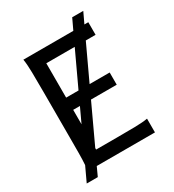

<svg xmlns="http://www.w3.org/2000/svg" viewBox="-199 -894 963 1063"><g transform="rotate(-30 283.0 -362.5)"><path d="M178.2 -242.2 221.2 -334.5H178.2ZM257.3 -412.6 359.9 -632.3H178.2V-412.6ZM500.5 -781.2 468.3 -712.9H493.2V-632.3H430.7L328.1 -412.6H456.5V-334.5H292L178.2 -90.3V-80.6H307.1Q379.9 -80.6 429.2 -81.5Q478.5 -82.5 507.8 -87.9V0H135.7L109.9 56.2H39.1L82.5 -36.6Q85 -68.8 85.2 -113.5Q85.4 -158.2 85.4 -212.4V-500.5Q85.4 -572.8 84.5 -628.2Q83.5 -683.6 78.1 -712.9H397.5L429.7 -781.2Z"/></g></svg>

Font: Andika Compact
Style: Regular
Weight: 400
Designer: Victor Gaultney, Annie Olsen, Julie Remington, Don Collingsworth, Eric Hays, Becca Hirsbrunner
Foundry: SIL International
Version: Version 5.000 ; LnSpcTght